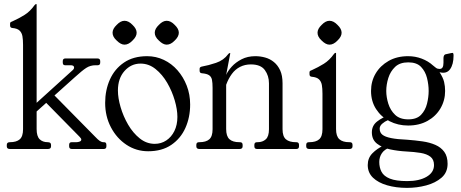

<svg xmlns="http://www.w3.org/2000/svg" viewBox="-20 -724 2240 933"><path d="M28 0Q13 0 13 -13V-20Q13 -33 28 -33Q60 -33 76 -47Q92 -61 92 -96V-506Q92 -531 89 -548Q86 -565 75 -575.5Q64 -586 40 -588Q29 -589 29 -600V-610Q29 -615 33 -617Q37 -619 42 -621Q71 -634 98.5 -651Q126 -668 148 -699Q152 -704 155 -704H156Q158 -704 158 -703V-97Q158 -62 172.5 -47.5Q187 -33 212 -33Q228 -33 228 -20V-13Q228 0 213 0ZM329 0Q316 0 316 -13V-20Q316 -33 328 -33H351Q359 -33 367 -36Q375 -39 375 -46Q375 -51 367 -59L191 -238L235 -270L442 -60Q456 -45 465 -39Q474 -33 483 -33H486Q497 -33 497 -20V-13Q497 0 484 0ZM152 -177V-219L333 -383Q340 -389 340 -396Q340 -407 323 -407H296Q285 -407 285 -420V-427Q285 -440 298 -440H453Q467 -440 467 -427V-420Q467 -407 455 -407H445Q419 -407 399 -394Q379 -381 345 -350Z M700 11Q642 11 594.5 -20.5Q547 -52 519 -105.5Q491 -159 491 -224Q491 -286 514 -337.5Q537 -389 582.5 -420Q628 -451 695 -451Q738 -451 776 -433Q814 -415 842.5 -382.5Q871 -350 887.5 -307.5Q904 -265 904 -216Q904 -154 881 -102.5Q858 -51 812.5 -20Q767 11 700 11ZM732 -25Q763 -25 788 -41.5Q813 -58 827.5 -87.5Q842 -117 842 -156Q842 -192 829 -236.5Q816 -281 792.5 -321.5Q769 -362 736 -388.5Q703 -415 663 -415Q617 -415 585 -379Q553 -343 553 -284Q553 -248 566 -203.5Q579 -159 602.5 -118.5Q626 -78 659 -51.5Q692 -25 732 -25ZM585 -623Q605 -623 624 -603Q644 -584 644 -565Q644 -546 624 -527Q605 -507 585 -507Q567 -507 547 -527Q527 -545 527 -565Q527 -584 547 -603Q566 -623 585 -623ZM790 -623Q810 -623 829 -603Q849 -584 849 -565Q849 -546 829 -527Q810 -507 790 -507Q772 -507 752 -527Q732 -545 732 -565Q732 -584 752 -603Q771 -623 790 -623Z M949 0Q934 0 934 -13V-20Q934 -33 947 -33H949Q981 -33 997 -47Q1013 -61 1013 -96V-297Q1013 -322 1010 -336.5Q1007 -351 996 -358.5Q985 -366 961 -368Q950 -369 950 -380V-390Q950 -399 963 -401Q992 -406 1029.5 -418.5Q1067 -431 1089 -461Q1093 -466 1096 -466H1097Q1099 -466 1099 -465L1079 -360Q1087 -379 1106 -400Q1125 -421 1154 -436Q1183 -451 1221 -451Q1245 -451 1268.5 -444.5Q1292 -438 1311 -422.5Q1330 -407 1341.5 -382Q1353 -357 1353 -319V-96Q1353 -61 1369.5 -47Q1386 -33 1418 -33H1420Q1433 -33 1433 -20V-13Q1433 0 1420 0H1229Q1216 0 1216 -13V-20Q1216 -33 1229 -33H1232Q1256 -33 1271.5 -47Q1287 -61 1287 -96V-319Q1287 -356 1267 -383.5Q1247 -411 1199 -411Q1170 -411 1146.5 -399Q1123 -387 1106.5 -364.5Q1090 -342 1079 -312V-97Q1079 -62 1095 -47.5Q1111 -33 1143 -33H1146Q1159 -33 1159 -20V-13Q1159 0 1144 0Z M1680 -33Q1693 -33 1693 -20V-13Q1693 0 1678 0H1483Q1468 0 1468 -13V-20Q1468 -33 1481 -33H1483Q1515 -33 1531 -47Q1547 -61 1547 -96V-269Q1547 -294 1544 -311Q1541 -328 1530 -338.5Q1519 -349 1495 -351Q1484 -352 1484 -363V-373Q1484 -378 1488 -380Q1492 -382 1497 -384Q1526 -397 1553.5 -414Q1581 -431 1603 -462Q1607 -467 1610 -467H1611Q1613 -467 1613 -466V-97Q1613 -62 1629 -47.5Q1645 -33 1677 -33ZM1581 -623Q1601 -623 1620 -603Q1640 -584 1640 -565Q1640 -546 1620 -527Q1601 -507 1581 -507Q1563 -507 1543 -527Q1523 -545 1523 -565Q1523 -584 1543 -603Q1562 -623 1581 -623Z M1964 -421Q1923 -421 1900 -399Q1877 -377 1867 -345Q1857 -313 1857 -282Q1857 -252 1867 -220Q1877 -188 1900 -166Q1923 -144 1964 -144Q2005 -144 2026 -166Q2047 -188 2055 -220Q2063 -252 2063 -282Q2063 -313 2055 -345Q2047 -377 2026 -399Q2005 -421 1964 -421ZM1878 -9Q1849 1 1836 20Q1823 39 1823 63Q1823 90 1834 111Q1845 132 1874.5 144Q1904 156 1959 156Q2017 156 2053 135Q2089 114 2089 78Q2089 51 2071.5 37.5Q2054 24 2023.5 19Q1993 14 1953 12Q1914 10 1876 2Q1838 -6 1812.5 -25.5Q1787 -45 1787 -81Q1787 -114 1813 -134Q1839 -154 1867 -162L1886 -144Q1880 -146 1865 -140Q1850 -134 1837.5 -123Q1825 -112 1825 -99Q1825 -80 1838 -69.5Q1851 -59 1880.5 -53Q1910 -47 1959 -45Q1998 -42 2033 -37Q2068 -32 2095.5 -20Q2123 -8 2139 14Q2155 36 2155 72Q2155 114 2125.5 139.5Q2096 165 2051 177Q2006 189 1958 189Q1905 189 1861.5 176.5Q1818 164 1792.5 139.5Q1767 115 1767 78Q1767 44 1789.5 21Q1812 -2 1846 -18ZM1963 -114Q1914 -114 1873 -135Q1832 -156 1807.5 -194Q1783 -232 1783 -282Q1783 -329 1805.5 -367Q1828 -405 1868.5 -428Q1909 -451 1963 -451Q1998 -451 2029.5 -439Q2061 -427 2084 -406Q2092 -399 2099 -394Q2106 -389 2116 -389Q2126 -389 2130.5 -396.5Q2135 -404 2135 -419V-442Q2135 -449 2138 -454.5Q2141 -460 2149 -461L2172 -466Q2176 -467 2179 -467Q2184 -467 2184 -454Q2184 -411 2167 -387.5Q2150 -364 2116 -373Q2133 -347 2138 -326Q2143 -305 2143 -282Q2143 -236 2120.5 -197.5Q2098 -159 2057.5 -136.5Q2017 -114 1963 -114Z"/></svg>

Font: Young Serif Light
Style: Regular
Weight: 300
Designer: Bastien Sozeau
Foundry: NBR — Bastien Sozeau
Version: Version 5.001